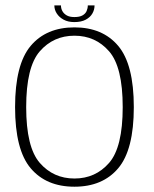

<svg xmlns="http://www.w3.org/2000/svg" viewBox="-20 -702 582 726"><path d="M261.5 4Q368 4 427 -65.8Q486 -135.5 486 -297Q486 -458.5 427 -528.5Q368 -598.5 261.5 -598.5Q155 -598.5 96 -528.5Q37 -458.5 37 -297Q37 -135.5 96 -65.8Q155 4 261.5 4ZM261.5 -27Q182 -27 130.5 -86Q79 -145 79 -297Q79 -449 130.5 -508Q182 -567 261.5 -567Q341 -567 392.5 -508Q444 -449 444 -297Q444 -145 392.5 -86Q341 -27 261.5 -27ZM261 -618.5Q287 -618.5 304 -627.5Q321 -636.5 329.2 -650.8Q337.5 -665 337.5 -681.5H312Q312 -670.5 307.5 -660.2Q303 -650 292 -643.8Q281 -637.5 261 -637.5Q243 -637.5 232 -644Q221 -650.5 215.8 -660.2Q210.5 -670 210.5 -681.5H185.5Q185.5 -665 194.8 -650.8Q204 -636.5 220.8 -627.5Q237.5 -618.5 261 -618.5Z"/></svg>

Font: Anybody Thin ExtraLight
Style: Regular
Weight: 250
Version: Version 1.113;gftools[0.9.25]